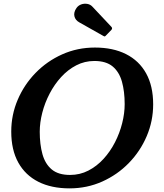

<svg xmlns="http://www.w3.org/2000/svg" viewBox="-20 -1025 906 1058"><path d="M401.5 -981Q385 -957 390 -935.5Q395 -914 416.5 -902L549.5 -827Q555 -823.5 557.8 -824.5Q560.5 -825.5 564.5 -830L593.5 -860Q602 -869 593 -878L490 -987.5Q478.5 -1000.5 461.2 -1003.5Q444 -1006.5 427.8 -1000.8Q411.5 -995 401.5 -981ZM503 -763 500 -689Q564.5 -689 600.8 -658.8Q637 -628.5 652 -574.8Q667 -521 667 -451Q667 -400.5 653.2 -346Q639.5 -291.5 613.5 -240.8Q587.5 -190 550.5 -149.5Q513.5 -109 467 -85Q420.5 -61 366 -61L363 13Q459.5 13 543.2 -24.5Q627 -62 690 -126.8Q753 -191.5 788.5 -274.8Q824 -358 824 -450Q824 -551 785.2 -620.8Q746.5 -690.5 674.5 -726.8Q602.5 -763 503 -763ZM363 13 366 -61Q301.5 -61 265.2 -91.2Q229 -121.5 214 -175.2Q199 -229 199 -299Q199 -349.5 213 -404Q227 -458.5 253.5 -509.2Q280 -560 317 -600.5Q354 -641 400.2 -665Q446.5 -689 500 -689L503 -763Q406.5 -763 322.8 -725.5Q239 -688 176 -623.2Q113 -558.5 77.5 -475.2Q42 -392 42 -300Q42 -199 80.8 -129.2Q119.5 -59.5 191.5 -23.2Q263.5 13 363 13Z"/></svg>

Font: Besley SemiBold
Style: Italic
Weight: 600
Italic angle: -13°
Designer: Owen Earl
Foundry: indestructible type*
Version: Version 2.001